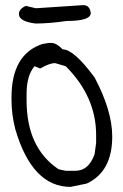

<svg xmlns="http://www.w3.org/2000/svg" viewBox="-20 -713 480 751"><path d="M146 -541 171 -545H181Q201 -545 225 -520Q269 -520 350 -410Q419 -280 419 -179Q419 -41 319 5L256 18Q106 18 40 -207Q25 -266 25 -322V-332Q25 -501 146 -541ZM137 -445 115 -454Q84 -417 84 -347V-320Q84 -135 209 -51L237 -45H275Q327 -45 350 -110L356 -154V-185Q356 -335 237 -454L196 -466H194Q174 -466 137 -445ZM125 -681 306 -693Q331 -693 335 -662Q335 -631 241 -631Q172 -621 119 -621Q54 -629 54 -658Q54 -678 81 -690L119 -681Z"/></svg>

Font: Just Me Again Down Here
Style: Regular
Weight: 400
Designer: Kimberly Geswein
Foundry: Kimberly Geswein
Version: Version 1.002 2007